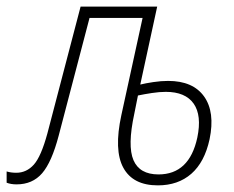

<svg xmlns="http://www.w3.org/2000/svg" viewBox="-72 -549 707 579"><path d="M-22 7Q-39 7 -52 2V-32Q-39 -28 -23 -28Q8 -28 30 -52.5Q52 -77 71 -147L171 -529H402L351 -294Q367 -298 390.5 -301.5Q414 -305 435 -305Q510 -305 543.5 -258Q577 -211 560 -129Q545 -60 505 -25Q465 10 404 10Q329 10 300 -43Q271 -96 294 -202L358 -495H198L105 -140Q84 -60 55 -26.5Q26 7 -22 7ZM333 -206Q312 -109 330.5 -66Q349 -23 406 -23Q499 -23 523 -134Q537 -201 512 -236.5Q487 -272 428 -272Q409 -272 386 -268.5Q363 -265 344 -261Z"/></svg>

Font: Noto Sans Condensed ExtraLight
Style: Italic
Weight: 200
Width: 3
Italic angle: -12°
Designer: Monotype Design Team
Foundry: Monotype Imaging Inc.
Version: Version 2.013; ttfautohint (v1.8.4.7-5d5b)